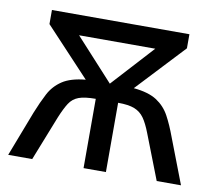

<svg xmlns="http://www.w3.org/2000/svg" viewBox="-65 -611 770 685"><g transform="rotate(10 320.0 -268.0)"><path d="M568 -536V-485L406 -312Q460 -307 490 -287.5Q520 -268 537 -236.5Q554 -205 569 -164L632 0H544L481 -162Q468 -196 454.5 -215Q441 -234 419.5 -242.5Q398 -251 360 -251V0H279V-251Q239 -251 217.5 -243Q196 -235 183.5 -215.5Q171 -196 157 -162L93 0H6L69 -164Q85 -204 101.5 -235.5Q118 -267 148 -287Q178 -307 232 -312L70 -485V-536ZM457 -464H181L319 -313Z"/></g></svg>

Font: Noto IKEA Simplified Chinese
Style: Regular
Weight: 400
Designer: Monotype Design Team
Foundry: Monotype Imaging Inc.
Version: Version 1.100